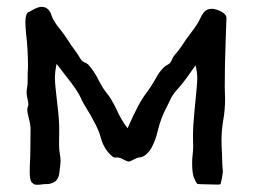

<svg xmlns="http://www.w3.org/2000/svg" viewBox="-20 -520 728 546"><path d="M87.4 5.4Q85.4 5.4 81.1 5.1Q76.7 4.9 70.6 -1.2Q64.5 -7.3 64.5 -31.7Q64.5 -42 64.9 -49.3Q66.4 -76.7 66.4 -103.5L66.9 -155.3Q66.4 -168 62.5 -181.6Q57.6 -199.7 57.6 -209Q57.6 -212.4 59.1 -215.8Q60.5 -219.2 60.5 -223.6Q60.5 -230 57.6 -241.7Q55.7 -250.5 55.7 -256.3Q55.7 -263.7 57.1 -271Q58.6 -278.3 58.6 -291.5Q58.6 -304.7 58.8 -313Q59.1 -321.3 59.6 -329.1Q59.6 -381.3 54.2 -423.8Q52.2 -445.3 52.2 -456.5Q52.2 -480.5 60.5 -485.4L70.3 -490.2Q86.9 -500.5 98.1 -500.5Q119.6 -500.5 127 -474.6Q133.8 -456.5 151.9 -435.5Q163.6 -420.9 173.8 -404.8Q182.6 -390.6 192.1 -378.2Q201.7 -365.7 209 -352.5Q213.4 -345.2 221.2 -342.3Q226.1 -340.3 231 -336.4Q248 -317.4 260.7 -291.5Q272.9 -268.1 283.7 -254.9Q296.4 -240.2 312 -207.5Q324.7 -178.7 342.8 -155.3Q374.5 -228.5 397.5 -257.3Q409.2 -272.9 419.4 -291Q438.5 -327.1 457.5 -336.4Q464.8 -339.8 469.2 -351.1Q471.7 -357.4 476.1 -362.8Q487.8 -375.5 497.6 -390.6Q509.3 -408.7 522 -425.3Q542.5 -451.7 548.8 -466.3Q553.2 -476.6 559.1 -484.4Q567.9 -495.1 582 -495.1Q587.4 -495.1 596.7 -492.4Q606 -489.7 614.7 -483.6Q623.5 -477.5 624 -469.7L621.6 -400.4Q619.1 -332.5 619.1 -271Q620.1 -250 620.1 -238.8Q620.1 -208.5 615 -179.2Q609.9 -149.9 609.9 -120.6Q609.9 -107.4 611.3 -82Q611.8 -50.3 613.8 -31.2L610.8 -11.7L607.4 2.9Q607.4 4.9 599.6 4.9L554.7 3.9Q547.9 3.9 541 2.9Q538.6 1 534.7 -7.8L532.7 -12.2Q526.4 -23.9 526.4 -57.6Q526.4 -68.4 527.8 -79.6Q529.3 -90.8 529.3 -104.5L528.8 -132.3Q528.8 -162.1 533.2 -206.1Q541 -282.2 541 -296.4Q541 -315.4 536.1 -334L523.4 -316.4Q502.9 -286.1 479.5 -260.3Q469.2 -248.5 461.9 -231.4L455.6 -218.8Q437 -184.1 428.7 -148.4Q422.4 -119.6 409.7 -97.7Q394.5 -73.7 376.5 -72.3Q370.1 -71.8 361.3 -66.9Q350.1 -60.5 345.2 -60.5Q342.8 -60.5 334 -64.9Q321.3 -72.3 313 -72.3L309.1 -71.8Q302.7 -71.8 298.8 -75.7Q275.4 -95.7 266.6 -128.4Q259.3 -159.2 218.8 -223.6Q213.9 -232.4 209.5 -242.2Q200.7 -262.7 165 -307.1L141.1 -338.4Q136.2 -317.9 136.2 -296.4Q136.2 -281.7 143.6 -218.3Q147.9 -186 148.4 -153.8L147.9 -110.8Q147.9 -92.3 150.4 -80.6Q152.3 -71.3 152.3 -61.5Q152.3 -57.1 148.9 -29.3Q146.5 -7.3 130.9 -0.5Q122.1 3.4 113.8 3.4Q105.5 3.4 99.1 4.4Q92.8 5.4 87.4 5.4Z"/></svg>

Font: Kurland
Style: Regular
Weight: 400
Designer: GGBot
Version: 0.22